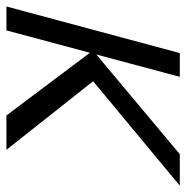

<svg xmlns="http://www.w3.org/2000/svg" viewBox="-14 -569 580 598"><g transform="rotate(90 276.0 -270.0)"><path d="M-2.8 0H71.7L141.3 -260L336.7 0H443.7L230 -270L555.3 -540H457.3L146.7 -280L216.3 -540H142.3Z"/></g></svg>

Font: Manrope
Style: RegularItalic
Weight: 400
Italic angle: -15°
Designer: Mikhail Sharanda
Foundry: Mikhail Sharanda
Version: Version 4.502;hotconv 1.0.109;makeotfexe 2.5.65596